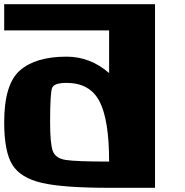

<svg xmlns="http://www.w3.org/2000/svg" viewBox="-20 -895 884 915"><path d="M500 -875H718.8V0H500Q281.2 0 179.7 -23.4Q78.1 -46.9 39.1 -109.4Q0 -171.9 0 -312.5Q0 -494.1 75.2 -559.6Q150.4 -625 296.9 -625Q410.2 -625 500 -546.9ZM296.9 -500Q238.3 -500 228.5 -476.6Q218.8 -453.1 218.8 -312.5Q218.8 -210.9 231.4 -175.8Q244.1 -140.6 293 -132.8Q341.8 -125 500 -125Q500 -324.2 454.1 -412.1Q408.2 -500 296.9 -500ZM718.8 -875V-750H0V-875Z"/></svg>

Font: CraftyPE
Style: Regular
Weight: 400
Designer: Erek Butcher
Foundry: Haunted Coop
Version: Version 0.018;April 4, 2024;FontCreator 15.0.0.2962 64-bit